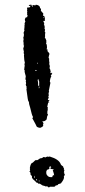

<svg xmlns="http://www.w3.org/2000/svg" viewBox="-20 -810 368 830"><path d="M111.3 -789.6H115.7Q115.7 -787.6 119.6 -781.2H122.6L119.6 -786.6Q122.6 -788.1 123.5 -788.1L133.3 -786.6Q133.3 -789.6 135.7 -789.6Q153.3 -787.1 153.3 -774.9Q155.3 -774.9 157.2 -770.5V-768.1Q157.2 -766.6 156.2 -766.6Q157.2 -761.2 167 -752V-749L165.5 -742.2Q171.4 -742.2 173.3 -735.8V-734.4L172.4 -731.4Q174.8 -731.4 174.8 -729L173.3 -726.1Q174.8 -723.6 174.8 -720.7Q172.4 -719.7 168 -719.7V-715.3L170.9 -711.4V-704.6L169.4 -702.1Q173.3 -700.7 173.3 -693.8H172.4L173.3 -691.4L172.4 -684.6Q174.8 -684.1 174.8 -681.6Q173.3 -674.8 173.3 -673.8Q174.8 -669.4 176.3 -669.4L174.8 -663.1V-649.4L173.3 -647Q175.8 -647 180.2 -635.7V-624L178.7 -621.1Q183.1 -621.1 183.1 -602.1Q181.6 -600.1 181.6 -596.7Q187 -596.2 187 -592.8Q184.1 -592.3 184.1 -590.3L192.4 -580.6Q192.4 -579.6 193.8 -576.7Q190.9 -568.8 189.9 -559.1Q192.4 -558.6 192.4 -556.6V-546.9L193.8 -537.6H192.4L193.8 -534.7Q193.8 -533.7 192.4 -533.7Q195.3 -528.3 195.3 -522.9V-521.5L193.8 -514.6Q196.8 -514.6 199.2 -500Q197.8 -497.6 197.8 -494.6Q199.2 -494.6 201.7 -493.2Q202.1 -495.6 204.6 -495.6Q204.6 -494.6 206.1 -494.6Q203.6 -487.3 199.2 -482.4Q201.7 -481.9 201.7 -479.5Q196.3 -470.2 195.3 -458Q197.8 -453.6 197.8 -451.2L190.9 -416.5L192.4 -413.6Q189.9 -409.2 189.9 -405.8L190.9 -397.5Q188.5 -392.1 188.5 -388.2L190.9 -389.2H192.4Q192.4 -388.2 187 -381.3V-379.9Q187.5 -377.4 189.9 -377.4H190.9L193.8 -378.4V-376Q190.4 -376 189.9 -369.1H192.4V-366.7H190.9L188.5 -367.7Q187 -363.8 184.1 -347.7Q187 -347.2 187 -344.7L185.5 -342.3Q185.5 -340.8 187 -340.8Q185.5 -328.6 184.1 -324.7L185.5 -321.8Q184.1 -319.3 184.1 -317.9Q187 -317.9 187 -315.4V-312.5Q183.1 -309.1 181.6 -293.9Q174.3 -285.6 167 -285.6L164.1 -287.1V-284.2L168 -277.3Q167 -272 165.5 -272L167 -269.5Q167 -261.7 156.2 -258.8Q156.2 -257.3 154.8 -257.3Q153.3 -257.3 153.3 -258.8L150.4 -257.3Q138.7 -261.2 138.7 -262.7Q138.7 -264.6 119.6 -299.3V-300.3Q122.6 -300.3 122.6 -303.2V-304.7Q118.2 -309.6 110.4 -344.7Q105 -361.8 105 -366.7H106Q100.6 -376.5 100.6 -378.4V-382.8H99.6V-385.3L94.2 -424.3L95.2 -427.2L94.2 -435.1Q95.2 -435.1 95.2 -436.5Q93.3 -436.5 91.3 -443.4L92.8 -450.2L91.3 -459.5L92.8 -461.9L89.8 -467.8Q91.3 -475.1 91.3 -479.5V-481Q85.9 -498 85.9 -505.4Q87.4 -505.4 87.4 -506.8L84.5 -507.8Q85.9 -525.4 87.4 -525.4L85.9 -528.3V-532.2L87.4 -540.5Q84.5 -546.4 83.5 -571.3L84.5 -574.2L82 -582L83.5 -585Q83.5 -585.4 80.6 -599.6Q80.6 -602.1 83.5 -608.9Q82 -611.8 82 -613.3Q84.5 -613.3 84.5 -615.7H82V-625L80.6 -633.3Q82 -635.3 82 -641.1L80.6 -647Q83.5 -652.8 83.5 -660.2Q83.5 -661.1 82 -668.5Q85.4 -679.2 85.9 -679.2Q85.9 -680.2 84.5 -680.2L85.9 -693.8V-700.7Q85.9 -702.1 87.4 -702.1Q85.9 -704.6 85.9 -706.1Q87.4 -715.3 89.8 -715.3Q87.4 -722.7 87.4 -726.1Q89.4 -733.4 92.8 -735.8Q95.2 -734.4 96.7 -734.4Q98.1 -741.2 99.6 -741.2L96.7 -749L98.1 -752L96.7 -754.4Q96.7 -755.9 98.1 -758.8L96.7 -766.6L98.1 -769.5Q96.7 -772 96.7 -773.4L99.6 -778.8Q101.1 -777.3 107.4 -777.3Q107.4 -780.3 111.3 -780.3L110.4 -782.7L111.3 -785.6H110.4Q107.9 -784.2 105 -784.2V-788.1ZM167 -735.8V-731.4Q169.4 -731.4 169.4 -734.4ZM141.1 -539.1V-534.7H144Q142.6 -537.6 142.6 -539.1ZM131.8 -507.8V-506.8Q132.3 -503.9 134.3 -503.9H139.6Q139.6 -506.3 131.8 -507.8ZM142.6 -464.8Q145 -454.6 145 -445.8V-444.8Q145 -443.4 144 -443.4Q145 -440.4 145 -439.5H149.4V-454.1L150.4 -456.5Q147.5 -456.5 146.5 -467.8ZM147.9 -436.5V-428.2Q150.4 -428.2 150.4 -432.6Q149.4 -435.1 149.4 -436.5ZM187 -133.3 189.9 -131.8Q191.9 -133.3 195.3 -133.3Q234.4 -121.6 242.2 -101.1Q243.2 -96.2 252.9 -90.3Q252.9 -86.9 256.8 -81.1Q255.9 -78.1 255.9 -76.7Q258.3 -76.7 258.3 -74.2L255.9 -64.5Q258.3 -64.5 258.3 -62L256.8 -59.1Q259.8 -59.1 259.8 -56.6V-53.7Q256.8 -47.4 255.9 -47.4L256.8 -44.4Q256.8 -34.2 245.1 -20Q245.1 -16.6 231.4 -13.7Q231.4 -8.8 220.7 -8.3Q220.7 -5.9 215.3 -2.9H196.3L192.4 0H189.9L183.1 -5.4L180.2 -3.9H177.7Q174.3 -6.3 164.1 -8.3L151.9 -16.1H145Q145 -19 138.7 -21.5Q138.7 -20 137.2 -20Q137.2 -23.4 121.1 -36.6Q121.1 -40.5 118.2 -40.5V-48.3L111.3 -56.6Q111.3 -58.1 112.8 -58.1Q110.4 -62.5 110.4 -64.5Q111.3 -64.5 111.3 -65.9Q107.4 -65.9 107.4 -68.8L110.4 -72.8L108.9 -79.6H110.4Q108.9 -82 108.9 -83.5Q112.8 -106.4 121.1 -106.4Q133.3 -118.7 135.7 -118.7L138.7 -117.2Q142.6 -117.2 153.3 -125.5Q162.6 -125.5 167 -130.9H170.9L177.7 -129.4Q177.7 -131.8 187 -133.3ZM196.3 -91.8Q196.3 -89.8 192.4 -87.4L193.8 -85V-82Q193.8 -78.6 183.1 -75.7L178.7 -64.5L181.6 -63.5L180.2 -60.5V-58.1Q187 -44.4 197.8 -44.4H206.1Q206.1 -50.3 211.4 -53.7Q211.4 -51.3 213.9 -51.3V-52.7Q213.9 -57.6 208.5 -72.8V-75.7L211.4 -74.2V-78.1Q197.8 -79.1 197.8 -82V-83.5Q197.8 -86.4 201.7 -86.4Q201.7 -88.4 196.3 -91.8ZM128.9 -49.8 127.9 -40.5Q130.4 -40.5 130.4 -43V-49.8ZM135.7 -35.2V-30.8H141.1Q141.1 -33.2 137.2 -35.2ZM147.9 -29.8V-25.4H150.4V-29.8Z"/></svg>

Font: Otrack
Style: Regular
Weight: 400
Designer: Sodina
Foundry: Sodina
Version: Version 2.10 June 16, 2016